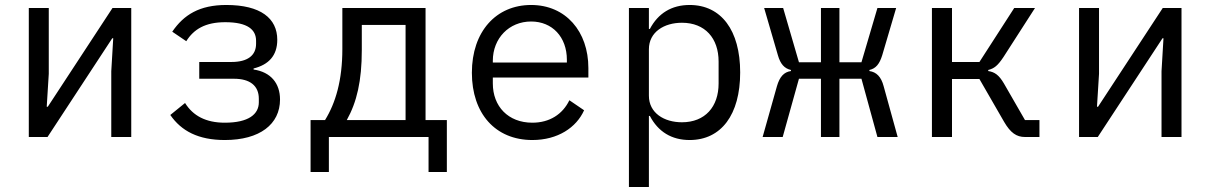

<svg xmlns="http://www.w3.org/2000/svg" viewBox="-20 -548 4841 768"><path d="M95.2 0H170.1L429 -394.9H432.9L425.1 -263.1V0H505V-516H430L171.2 -121.1H166.9L175.1 -252.8V-516H95.2Z M879.3 12.1C1019.2 12.1 1100.1 -51.1 1100.1 -149.9C1100.1 -214.8 1063.2 -259.9 994.3 -269.9V-274.1C1054 -289.1 1089.1 -324.9 1089.1 -388.8C1089.1 -475.1 1022 -528.1 885.3 -528.1C778.1 -528.1 715.2 -489 669 -421.2L725.1 -383.2C755 -431.1 801.1 -459.2 881 -459.2C971.2 -459.2 1004.3 -429 1004.3 -384.9V-372.9C1004.3 -326 970.2 -300.1 906.2 -300.1H777V-233H916.2C980.1 -233 1015.3 -204.9 1015.3 -153.1V-138.8C1015.3 -90.9 974.1 -57.2 879.3 -57.2C803.3 -57.2 752.1 -84.9 720.2 -136L661.2 -88.1C705.3 -24.1 773.1 12.1 879.3 12.1Z M1222.3 139.9H1295.5V0H1694.2V139.9H1767.4V-67.8H1682.2V-516H1349.4V-351.9C1349.4 -226.9 1322.4 -136 1280.2 -67.8H1222.3ZM1367.2 -67.8C1407.3 -139.9 1427.2 -224.1 1427.2 -348V-448.2H1602.3V-67.8Z M2109.4 12.1C2211.3 12.1 2285.5 -38 2316.4 -106.9L2257.5 -147C2230.5 -90.9 2178.3 -57.2 2109.4 -57.2C2012.4 -57.2 1951.3 -122.9 1951.3 -214.1V-237.9H2333.5V-275.9C2333.5 -421.9 2243.3 -528.1 2104.4 -528.1C1964.5 -528.1 1867.5 -421.9 1867.5 -257.1C1867.5 -94.1 1961.3 12.1 2109.4 12.1ZM1951.3 -297.9V-305C1951.3 -394.9 2016.3 -462 2104.4 -462C2189.3 -462 2247.5 -399.9 2247.5 -308.9V-297.9Z M2495.7 199.9H2575.6V-84.2H2579.5C2612.6 -21 2666.5 12.1 2738.6 12.1C2864.7 12.1 2940.7 -89.1 2940.7 -258.2C2940.7 -426.8 2864.7 -528.1 2738.6 -528.1C2666.5 -528.1 2612.6 -495 2579.5 -432.2H2575.6V-516H2495.7ZM2575.6 -165.1V-350.9C2575.6 -420.1 2636.7 -457 2707.7 -457C2800.4 -457 2854.4 -394.9 2854.4 -301.8V-214.1C2854.4 -121.1 2800.4 -58.9 2707.7 -58.9C2636.7 -58.9 2575.6 -95.9 2575.6 -165.1Z M3263.8 0H3337.7V-233H3425.8L3489.7 0H3570.7L3514.6 -203.1C3504.6 -241.1 3485.8 -259.9 3457.7 -263.8V-268.1C3483.7 -274.1 3497.9 -291.9 3508.9 -327.1L3564.6 -516H3489.7L3425.8 -299H3337.7V-516H3263.8V-299H3175.8L3112.6 -516H3036.6L3091.6 -327.1C3101.6 -291.9 3117.5 -274.1 3143.8 -268.1V-263.8C3115.8 -259.9 3098.7 -241.1 3087.7 -203.1L3030.5 0H3110.8L3175.8 -233H3263.8Z M3707.7 0H3788V-231.9H3897.7L3996.8 -60C4022 -17 4045.8 0 4079.9 0H4137.8V-67.8H4079.9L3995.7 -214.1C3975.9 -247.9 3958.8 -259.9 3932.9 -263.8V-268.1C3956.7 -274.1 3970.9 -285.2 3994 -320L4120 -516H4036.9L3897.7 -300.1H3788V-516H3707.7Z M4296.2 0H4371.1L4630 -394.9H4633.9L4626.1 -263.1V0H4706V-516H4631L4372.2 -121.1H4367.9L4376.1 -252.8V-516H4296.2Z"/></svg>

Font: Margiela Mono
Style: Regular
Weight: 400
Designer: Mike Abbink, Paul van der Laan, Pieter van Rosmalen
Foundry: Bold Monday
Version: Version 2.003 2021